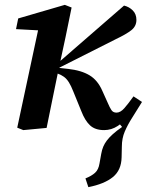

<svg xmlns="http://www.w3.org/2000/svg" viewBox="-20 -527 605 791"><path d="M76 9 51 -1 143 -431 175 -400 46 -407 55 -451 247 -507 275 -496 250 -374 218 -225Q206 -169 195 -113Q184 -57 172 0ZM344 244 332 208Q357 198 371.5 185Q386 172 390 146L397 107Q400 90 405.5 77Q411 64 420.5 51.5Q430 39 445 25.5Q460 12 483 -4L467 -23L533 -106L565 -107Q543 -71 524.5 -42Q506 -13 494 15Q482 43 482 77L481 121Q480 174 445 202.5Q410 231 344 244ZM409 9Q372 9 351 -10.5Q330 -30 315 -69L282 -150Q273 -173 264 -187.5Q255 -202 243.5 -210.5Q232 -219 215 -225L202 -229L201 -252L491 -504Q512 -499 527 -484Q542 -469 542 -445Q542 -419 521 -402.5Q500 -386 458 -366L224 -248L226 -247L262 -243Q315 -237 348.5 -217Q382 -197 401 -154L424 -103Q432 -84 439 -73.5Q446 -63 460 -63Q476 -63 492 -81Q508 -99 530 -130L565 -107Q541 -78 516 -51.5Q491 -25 465 -8Q439 9 409 9Z"/></svg>

Font: Source Serif 4 SemiBold
Style: Italic
Weight: 600
Italic angle: -12°
Designer: Frank Grießhammer
Foundry: Adobe Systems Incorporated
Version: Version 4.004;hotconv 1.0.116;makeotfexe 2.5.65601